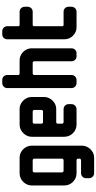

<svg xmlns="http://www.w3.org/2000/svg" viewBox="415 -1132 876 1747"><g transform="rotate(-90 853.5 -258.0)"><path d="M402 48Q402 78 387 103.5Q372 129 347 144.5Q322 160 291 160H152Q133 160 119.5 146.5Q106 133 106 114V86Q106 67 119.5 54Q133 41 152 41H270Q275 41 279.5 37Q284 33 284 28V13Q284 8 279.5 4Q275 0 270 0H152Q106 0 73 -32.5Q40 -65 40 -112V-406Q40 -437 55.5 -462.5Q71 -488 96 -503Q121 -518 152 -518H291Q322 -518 347 -503Q372 -488 387 -462.5Q402 -437 402 -406ZM284 -131V-385Q284 -391 279.5 -395Q275 -399 270 -399H173Q168 -399 163.5 -395Q159 -391 159 -385V-131Q159 -126 163.5 -122Q168 -118 173 -118H270Q275 -118 279.5 -122Q284 -126 284 -131Z M845 -297Q845 -267 830 -241.5Q815 -216 790 -200.5Q765 -185 734 -185H616Q611 -185 606.5 -181.5Q602 -178 602 -173V-131Q602 -126 606.5 -122Q611 -118 616 -118H734Q753 -118 766.5 -105Q780 -92 780 -72V-46Q780 -27 766.5 -13.5Q753 0 734 0H595Q549 0 516 -32.5Q483 -65 483 -112V-406Q483 -437 498.5 -462Q514 -487 539 -502.5Q564 -518 595 -518H734Q765 -518 790 -502.5Q815 -487 830 -462Q845 -437 845 -406ZM727 -317V-385Q727 -391 722.5 -395Q718 -399 713 -399H616Q611 -399 606.5 -395Q602 -391 602 -385V-317Q602 -313 606.5 -309Q611 -305 616 -305H713Q718 -305 722.5 -309Q727 -313 727 -317Z M1288 -46Q1288 -27 1275 -13.5Q1262 0 1243 0H1215Q1196 0 1183 -13.5Q1170 -27 1170 -46V-385Q1170 -391 1165.5 -395Q1161 -399 1156 -399H1059Q1054 -399 1049.5 -395Q1045 -391 1045 -385V-46Q1045 -27 1032 -13.5Q1019 0 1000 0H972Q953 0 939.5 -13.5Q926 -27 926 -46V-630Q926 -650 939.5 -663Q953 -676 972 -676H1000Q1019 -676 1032 -663Q1045 -650 1045 -630V-530Q1045 -525 1049.5 -521.5Q1054 -518 1059 -518H1177Q1208 -518 1233 -503Q1258 -488 1273 -462.5Q1288 -437 1288 -406Z M1666 -46Q1666 -27 1653 -13.5Q1640 0 1621 0H1481Q1435 0 1402.5 -32.5Q1370 -65 1370 -112V-630Q1370 -650 1383 -663Q1396 -676 1415 -676H1443Q1462 -676 1475.5 -663Q1489 -650 1489 -630V-530Q1489 -518 1502 -518H1621Q1640 -518 1653 -504.5Q1666 -491 1666 -471V-444Q1666 -427 1653 -412Q1638 -399 1621 -399H1502Q1489 -399 1489 -385V-131Q1489 -118 1502 -118H1621Q1640 -118 1653 -105Q1666 -92 1666 -72Z"/></g></svg>

Font: Monomaniac One
Style: Regular
Weight: 400
Version: Version 1.000; ttfautohint (v1.8.3)